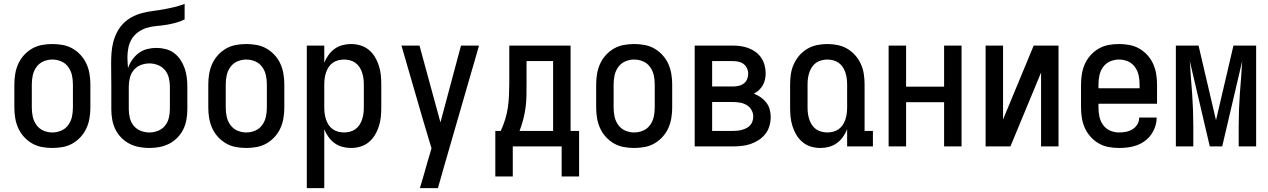

<svg xmlns="http://www.w3.org/2000/svg" viewBox="-20 -755 6540 990"><path d="M250 8Q223 8 196 3Q169 -2 145.5 -15.5Q122 -29 103.5 -49.5Q85 -70 74 -94.5Q63 -119 58.5 -146Q54 -173 54 -200V-320Q54 -347 58.5 -374Q63 -401 74 -425.5Q85 -450 103.5 -470.5Q122 -491 145.5 -504.5Q169 -518 196 -523Q223 -528 250 -528Q277 -528 304 -523Q331 -518 354.5 -504.5Q378 -491 396.5 -470.5Q415 -450 426 -425.5Q437 -401 441.5 -374Q446 -347 446 -320V-200Q446 -173 441.5 -146Q437 -119 426 -94.5Q415 -70 396.5 -49.5Q378 -29 354.5 -15.5Q331 -2 304 3Q277 8 250 8ZM250 -72Q274 -72 296 -81.5Q318 -91 332 -110.5Q346 -130 351 -153Q356 -176 356 -200V-320Q356 -344 351 -367Q346 -390 332 -409.5Q318 -429 296 -438.5Q274 -448 250 -448Q226 -448 204 -438.5Q182 -429 168 -409.5Q154 -390 149 -367Q144 -344 144 -320V-200Q144 -176 149 -153Q154 -130 168 -110.5Q182 -91 204 -81.5Q226 -72 250 -72Z M750 8Q723 8 697 3Q671 -2 647.5 -14Q624 -26 605 -45.5Q586 -65 574.5 -89Q563 -113 558.5 -139.5Q554 -166 554 -192V-308Q554 -338 553.5 -367.5Q553 -397 553 -427Q553 -455 555 -483Q557 -511 564 -538Q571 -565 584 -590Q597 -615 617 -635Q637 -655 662 -668Q687 -681 714 -688Q741 -695 769 -698.5Q797 -702 824.5 -707Q852 -712 879 -718.5Q906 -725 932 -735V-655Q910 -644 886 -637.5Q862 -631 837.5 -627Q813 -623 788 -621Q763 -619 739 -612Q715 -605 694 -590.5Q673 -576 660 -555Q647 -534 642 -509Q637 -484 637 -459Q637 -445 638 -431.5Q639 -418 640 -404Q648 -427 662 -447Q676 -467 695.5 -481.5Q715 -496 738.5 -502Q762 -508 786 -508Q810 -508 834 -502Q858 -496 877.5 -481.5Q897 -467 910.5 -446.5Q924 -426 932 -403Q940 -380 943 -356Q946 -332 946 -308V-192Q946 -166 941.5 -139.5Q937 -113 925.5 -89Q914 -65 895 -45.5Q876 -26 852.5 -14Q829 -2 803 3Q777 8 750 8ZM750 -72Q773 -72 794.5 -80.5Q816 -89 830.5 -106.5Q845 -124 850.5 -147Q856 -170 856 -192V-308Q856 -331 850.5 -353.5Q845 -376 830.5 -393.5Q816 -411 794.5 -419.5Q773 -428 750 -428Q727 -428 705.5 -419.5Q684 -411 669.5 -393.5Q655 -376 649.5 -353.5Q644 -331 644 -308V-192Q644 -170 649.5 -147Q655 -124 669.5 -106.5Q684 -89 705.5 -80.5Q727 -72 750 -72Z M1250 8Q1223 8 1196 3Q1169 -2 1145.5 -15.5Q1122 -29 1103.5 -49.5Q1085 -70 1074 -94.5Q1063 -119 1058.5 -146Q1054 -173 1054 -200V-320Q1054 -347 1058.5 -374Q1063 -401 1074 -425.5Q1085 -450 1103.5 -470.5Q1122 -491 1145.5 -504.5Q1169 -518 1196 -523Q1223 -528 1250 -528Q1277 -528 1304 -523Q1331 -518 1354.5 -504.5Q1378 -491 1396.5 -470.5Q1415 -450 1426 -425.5Q1437 -401 1441.5 -374Q1446 -347 1446 -320V-200Q1446 -173 1441.5 -146Q1437 -119 1426 -94.5Q1415 -70 1396.5 -49.5Q1378 -29 1354.5 -15.5Q1331 -2 1304 3Q1277 8 1250 8ZM1250 -72Q1274 -72 1296 -81.5Q1318 -91 1332 -110.5Q1346 -130 1351 -153Q1356 -176 1356 -200V-320Q1356 -344 1351 -367Q1346 -390 1332 -409.5Q1318 -429 1296 -438.5Q1274 -448 1250 -448Q1226 -448 1204 -438.5Q1182 -429 1168 -409.5Q1154 -390 1149 -367Q1144 -344 1144 -320V-200Q1144 -176 1149 -153Q1154 -130 1168 -110.5Q1182 -91 1204 -81.5Q1226 -72 1250 -72Z M1562 215V-520H1652V-431Q1660 -452 1673.5 -471Q1687 -490 1705 -503Q1723 -516 1745 -522Q1767 -528 1790 -528Q1815 -528 1838.5 -521Q1862 -514 1881 -498.5Q1900 -483 1913 -461.5Q1926 -440 1933.5 -416.5Q1941 -393 1943.5 -369Q1946 -345 1946 -320V-200Q1946 -175 1943.5 -151Q1941 -127 1933.5 -103.5Q1926 -80 1913 -58.5Q1900 -37 1881 -21.5Q1862 -6 1838.5 1Q1815 8 1790 8Q1767 8 1745 2Q1723 -4 1705 -17Q1687 -30 1673.5 -49Q1660 -68 1652 -89V215ZM1754 -72Q1769 -72 1784.5 -76Q1800 -80 1812.5 -89Q1825 -98 1833.5 -111Q1842 -124 1847 -139Q1852 -154 1854 -169.5Q1856 -185 1856 -200V-320Q1856 -335 1854 -350.5Q1852 -366 1847 -381Q1842 -396 1833.5 -409Q1825 -422 1812.5 -431Q1800 -440 1784.5 -444Q1769 -448 1754 -448Q1739 -448 1723.5 -444Q1708 -440 1695.5 -431Q1683 -422 1674.5 -409Q1666 -396 1661 -381Q1656 -366 1654 -350.5Q1652 -335 1652 -320V-200Q1652 -185 1654 -169.5Q1656 -154 1661 -139Q1666 -124 1674.5 -111Q1683 -98 1695.5 -89Q1708 -80 1723.5 -76Q1739 -72 1754 -72Z M2145 215Q2155 182 2164.5 149.5Q2174 117 2183 84L2205 10L2159 -144L2050 -520H2143L2251 -124L2357 -520H2450L2269 106L2238 215Z M2876 155V0H2624V155H2534V-80H2562Q2575 -108 2584.5 -138.5Q2594 -169 2598.5 -200Q2603 -231 2604.5 -262.5Q2606 -294 2606 -325V-520H2922V-80H2966V155ZM2832 -80V-440H2695V-325Q2695 -294 2694.5 -262.5Q2694 -231 2690 -200.5Q2686 -170 2678 -139.5Q2670 -109 2659 -80Z M3250 8Q3223 8 3196 3Q3169 -2 3145.5 -15.5Q3122 -29 3103.5 -49.5Q3085 -70 3074 -94.5Q3063 -119 3058.5 -146Q3054 -173 3054 -200V-320Q3054 -347 3058.5 -374Q3063 -401 3074 -425.5Q3085 -450 3103.5 -470.5Q3122 -491 3145.5 -504.5Q3169 -518 3196 -523Q3223 -528 3250 -528Q3277 -528 3304 -523Q3331 -518 3354.5 -504.5Q3378 -491 3396.5 -470.5Q3415 -450 3426 -425.5Q3437 -401 3441.5 -374Q3446 -347 3446 -320V-200Q3446 -173 3441.5 -146Q3437 -119 3426 -94.5Q3415 -70 3396.5 -49.5Q3378 -29 3354.5 -15.5Q3331 -2 3304 3Q3277 8 3250 8ZM3250 -72Q3274 -72 3296 -81.5Q3318 -91 3332 -110.5Q3346 -130 3351 -153Q3356 -176 3356 -200V-320Q3356 -344 3351 -367Q3346 -390 3332 -409.5Q3318 -429 3296 -438.5Q3274 -448 3250 -448Q3226 -448 3204 -438.5Q3182 -429 3168 -409.5Q3154 -390 3149 -367Q3144 -344 3144 -320V-200Q3144 -176 3149 -153Q3154 -130 3168 -110.5Q3182 -91 3204 -81.5Q3226 -72 3250 -72Z M3562 0V-520H3758Q3779 -520 3800 -517Q3821 -514 3840.5 -506.5Q3860 -499 3877 -486.5Q3894 -474 3905.5 -456.5Q3917 -439 3922.5 -418.5Q3928 -398 3928 -377Q3928 -361 3924.5 -345Q3921 -329 3913 -315Q3905 -301 3893 -290Q3881 -279 3867 -272Q3886 -265 3902.5 -253.5Q3919 -242 3931 -226.5Q3943 -211 3948.5 -191.5Q3954 -172 3954 -152Q3954 -129 3947.5 -106Q3941 -83 3926.5 -64.5Q3912 -46 3892 -33Q3872 -20 3850 -12.5Q3828 -5 3804.5 -2.5Q3781 0 3758 0ZM3652 -309H3758Q3773 -309 3787.5 -312Q3802 -315 3814 -323.5Q3826 -332 3832 -346Q3838 -360 3838 -375Q3838 -390 3831.5 -403.5Q3825 -417 3813.5 -425.5Q3802 -434 3787.5 -437Q3773 -440 3758 -440H3652ZM3652 -80H3758Q3770 -80 3782 -81Q3794 -82 3806 -85.5Q3818 -89 3829 -94.5Q3840 -100 3848 -109Q3856 -118 3860 -130Q3864 -142 3864 -154Q3864 -172 3854.5 -188.5Q3845 -205 3829 -214Q3813 -223 3794.5 -226Q3776 -229 3758 -229H3652Z M4210 8Q4185 8 4161.5 1Q4138 -6 4119 -21.5Q4100 -37 4087 -58.5Q4074 -80 4066.5 -103.5Q4059 -127 4056.5 -151Q4054 -175 4054 -200V-320Q4054 -347 4058 -373.5Q4062 -400 4073 -424.5Q4084 -449 4102 -469.5Q4120 -490 4143 -503.5Q4166 -517 4192.5 -522.5Q4219 -528 4246 -528Q4273 -528 4299.5 -522.5Q4326 -517 4349 -503.5Q4372 -490 4390 -469.5Q4408 -449 4419 -424.5Q4430 -400 4434 -373.5Q4438 -347 4438 -320V-80H4481V0H4348V-89Q4340 -68 4326.5 -49Q4313 -30 4295 -17Q4277 -4 4255 2Q4233 8 4210 8ZM4246 -72Q4261 -72 4276.5 -76Q4292 -80 4304.5 -89Q4317 -98 4325.5 -111Q4334 -124 4339 -139Q4344 -154 4346 -169.5Q4348 -185 4348 -200V-320Q4348 -335 4346 -350.5Q4344 -366 4339 -381Q4334 -396 4325.5 -409Q4317 -422 4304.5 -431Q4292 -440 4276.5 -444Q4261 -448 4246 -448Q4231 -448 4215.5 -444Q4200 -440 4187.5 -431Q4175 -422 4166.5 -409Q4158 -396 4153 -381Q4148 -366 4146 -350.5Q4144 -335 4144 -320V-200Q4144 -185 4146 -169.5Q4148 -154 4153 -139Q4158 -124 4166.5 -111Q4175 -98 4187.5 -89Q4200 -80 4215.5 -76Q4231 -72 4246 -72Z M4562 0V-520H4652V-308H4848V-520H4938V0H4848V-228H4652V0Z M5062 0V-520H5152V-139L5310 -520H5438V0H5348V-381L5190 0Z M5750 8Q5723 8 5696 3Q5669 -2 5645.5 -15.5Q5622 -29 5603.5 -49.5Q5585 -70 5574 -94.5Q5563 -119 5558.5 -146Q5554 -173 5554 -200V-320Q5554 -347 5558.5 -374Q5563 -401 5574 -425.5Q5585 -450 5603.5 -470.5Q5622 -491 5645.5 -504.5Q5669 -518 5696 -523Q5723 -528 5750 -528Q5777 -528 5804 -523Q5831 -518 5854.5 -504.5Q5878 -491 5896.5 -470.5Q5915 -450 5926 -425.5Q5937 -401 5941.5 -374Q5946 -347 5946 -320V-220H5644V-200Q5644 -176 5649 -153Q5654 -130 5668 -110.5Q5682 -91 5704 -81.5Q5726 -72 5750 -72Q5768 -72 5786 -75.5Q5804 -79 5819.5 -88.5Q5835 -98 5844.5 -114Q5854 -130 5854 -149H5944Q5944 -125 5936.5 -102.5Q5929 -80 5915.5 -61Q5902 -42 5883 -28Q5864 -14 5842 -6Q5820 2 5796.5 5Q5773 8 5750 8ZM5856 -300V-320Q5856 -344 5851 -367Q5846 -390 5832 -409.5Q5818 -429 5796 -438.5Q5774 -448 5750 -448Q5726 -448 5704 -438.5Q5682 -429 5668 -409.5Q5654 -390 5649 -367Q5644 -344 5644 -320V-300Z M6043 0V-520H6160L6250 -135L6340 -520H6457V0H6367V-104Q6367 -146 6368.5 -188Q6370 -230 6373 -272Q6376 -314 6379.5 -356Q6383 -398 6385 -440L6282 0H6218L6115 -440Q6117 -398 6120.5 -356Q6124 -314 6127 -272Q6130 -230 6131.5 -188Q6133 -146 6133 -104V0Z"/></svg>

Font: Iosevka Bendy Medium
Style: Regular
Weight: 500
Monospace: yes
Designer: Belleve Invis
Foundry: Belleve Invis
Version: Version 30.1.2